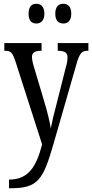

<svg xmlns="http://www.w3.org/2000/svg" viewBox="-20 -765 490 1021"><path d="M317 -640C339 -640 359 -653 359 -692C359 -732 339 -745 317 -745C293 -745 274 -732 274 -692C274 -653 293 -640 317 -640ZM173 -640C195 -640 216 -653 216 -692C216 -732 195 -745 173 -745C150 -745 132 -732 132 -692C132 -653 150 -640 173 -640ZM28 190V236H37C184 236 210 190 266 -5L386 -422C404 -487 417 -495 448 -495H450V-536H287V-495H290C323 -494 339 -486 339 -460C339 -441 335 -423 329 -403L279 -205C266 -157 257 -119 250 -82C245 -116 233 -167 213 -233L165 -394C156 -423 150 -445 150 -462C150 -481 161 -495 198 -495H201V-536H3V-495H6C37 -495 46 -486 61 -442L204 3C173 122 131 190 28 190Z"/></svg>

Font: Noto Serif Myanmar ExtCond
Style: Regular
Weight: 400
Width: 2
Designer: Ben Mitchell and the Monotype Design Team
Foundry: Monotype Imaging Inc.
Version: Version 2.106